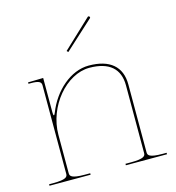

<svg xmlns="http://www.w3.org/2000/svg" viewBox="-111 -852 868 947"><g transform="rotate(-15 322.5 -378.5)"><path d="M278.5 -620 285.5 -613 432 -747C435 -750 432.5 -754 431 -755.5C429.5 -757 425.5 -758.5 422.5 -755.5ZM55 -520V-512.5H67.5C106 -512.5 120 -506 120 -487.5V-35C120 -20.5 113.5 -7.5 45 -7.5H25V0H235V-7.5H207.5C139 -7.5 132.5 -20.5 132.5 -35V-231C132.5 -376 247 -511 365 -511C466 -511 517.5 -465.5 517.5 -381V-35C517.5 -20.5 511 -7.5 442.5 -7.5H415V0H625V-7.5H605C536.5 -7.5 530 -20.5 530 -35V-382.5C530 -473.5 472 -522.5 365 -522.5C271.5 -522.5 183.5 -443.5 144 -342.5C140.5 -333.5 138 -330 136 -330C133.5 -330 132.5 -337 132.5 -345.5V-521.5L67.5 -520Z"/></g></svg>

Font: Znikomit
Style: Regular
Weight: 100
Designer: gluk
Foundry: gluk
Version: Version 0.55